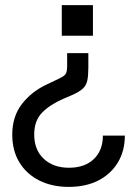

<svg xmlns="http://www.w3.org/2000/svg" viewBox="-20 -570 540 752"><path d="M222 -430V-550H344V-430ZM249 162Q184 162 134 137Q84 112 56 66Q28 20 28 -43Q28 -114 66.5 -163.5Q105 -213 167 -241L213 -263Q232 -272 237.5 -281Q243 -290 243 -312V-362H326V-306Q326 -274 322 -255Q318 -236 305 -223.5Q292 -211 263 -198L228 -183Q177 -161 145.5 -129.5Q114 -98 114 -43Q114 17 151.5 52Q189 87 250 87Q312 87 347.5 53Q383 19 383 -39H469Q469 21 441.5 66.5Q414 112 365 137Q316 162 249 162Z"/></svg>

Font: HostGroteskRegular
Style: Regular
Weight: 400
Designer: Doukan Karapınar based on Poppins by Indian Type Foundry, Jonny Pinhorn
Foundry: Element Type
Version: Version 1.001; ttfautohint (v1.8.4.7-5d5b)